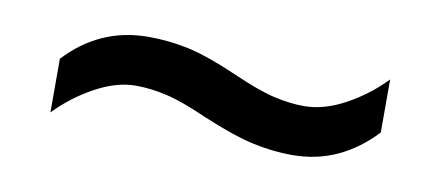

<svg xmlns="http://www.w3.org/2000/svg" viewBox="-30 -490 632 275"><g transform="rotate(10 286.0 -352.5)"><path d="M269 -319Q233 -335 209.5 -340.5Q186 -346 164 -346Q136 -346 105 -329Q74 -312 50 -287V-365Q74 -391 104 -404.5Q134 -418 170 -418Q199 -418 227.5 -412Q256 -406 302 -386Q338 -370 361.5 -364.5Q385 -359 406 -359Q435 -359 466 -376Q497 -393 521 -418V-341Q497 -315 467 -301Q437 -287 401 -287Q373 -287 343.5 -293.5Q314 -300 269 -319Z"/></g></svg>

Font: uhindi25
Style: Book
Weight: 400
Designer: Jelle Bosma - Monotype Design Team
Foundry: Monotype Imaging Inc.
Version: Version 2.003